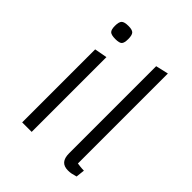

<svg xmlns="http://www.w3.org/2000/svg" viewBox="-198 -806 928 928"><g transform="rotate(45 265.5 -342.5)"><path d="M104 -499 169 -511V0H104ZM138 -603Q110 -603 100.5 -612Q91 -621 91 -647Q91 -674 100.5 -683.5Q110 -693 138 -693Q164 -693 173 -683.5Q182 -674 182 -647Q182 -621 173.5 -612Q165 -603 138 -603Z M435 -50Q442 -49 454.5 -47.5Q467 -46 480 -46L475 -1Q458 4 447.5 6Q437 8 425 8Q397 8 383.5 -7.5Q370 -23 370 -55V-650L435 -665Z"/></g></svg>

Font: Changa ExtraLight
Style: Regular
Weight: 250
Designer: Eduardo Rodriguez Tunni
Foundry: Eduardo Rodriguez Tunni
Version: Version 3.002; ttfautohint (v1.8.2)